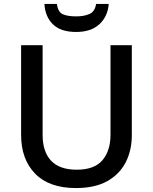

<svg xmlns="http://www.w3.org/2000/svg" viewBox="-20 -943 776 973"><path d="M365 10Q229 10 158 -63Q87 -136 87 -259V-714H196V-259Q196 -174 239 -128.5Q282 -83 369 -83Q459 -83 499.5 -131.5Q540 -180 540 -260V-714H648V-258Q648 -181 617 -120.5Q586 -60 523.5 -25Q461 10 365 10ZM531 -923Q526 -859 483.5 -820Q441 -781 366 -781Q288 -781 248.5 -819.5Q209 -858 205 -923H268Q274 -882 298 -871Q322 -860 367 -860Q405 -860 433 -872Q461 -884 467 -923Z"/></svg>

Font: Noto Sans Symbols Medium
Style: Regular
Weight: 500
Version: Version 2.002